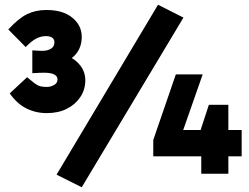

<svg xmlns="http://www.w3.org/2000/svg" viewBox="-20 -731 1047 808"><path d="M177 -255Q130 -255 90.5 -275Q51 -295 21 -338L94 -406Q113 -390 125.5 -380.5Q138 -371 149.5 -368Q161 -365 177 -365Q192 -365 207 -373Q222 -381 222 -397Q222 -410 208.5 -417.5Q195 -425 164 -425Q157 -425 145 -424.5Q133 -424 116 -423V-519Q135 -518 143.5 -517.5Q152 -517 157 -517Q180 -517 194.5 -526Q209 -535 209 -553Q209 -566 199.5 -572.5Q190 -579 173 -579Q152 -579 132 -568.5Q112 -558 88 -533L15 -607Q58 -654 94 -671.5Q130 -689 175 -689Q245 -689 284.5 -656.5Q324 -624 324 -576Q324 -521 284.5 -488.5Q245 -456 168 -456L174 -513Q226 -513 262.5 -497Q299 -481 319 -454Q339 -427 339 -393Q339 -354 318 -322.5Q297 -291 261 -273Q225 -255 177 -255ZM324 57 218 4 645 -711 752 -657ZM941 -290V0H827V-147L821 -174L859 -290ZM625 -73V-142L720 -418H833L736 -141L733 -184H997V-73Z"/></svg>

Font: Gabarito ExtraBold
Style: Regular
Weight: 800
Designer: Leandro Assis / Alvaro Franca / Felipe Casaprima
Foundry: Naipe Foundry
Version: Version 1.000